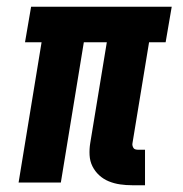

<svg xmlns="http://www.w3.org/2000/svg" viewBox="-20 -540 540 568"><path d="M409 8H371Q353 8 335.5 5.5Q318 3 302 -3.5Q286 -10 273.5 -21.5Q261 -33 253.5 -48Q246 -63 245 -81Q244 -99 247 -117L296 -415H228L160 0H35L103 -415H54L72 -520H488L470 -415H421L372 -117Q371 -113 372 -109Q373 -105 375 -102Q377 -99 381 -98Q385 -97 389 -97H409Z"/></svg>

Font: Iosevka Extrabold
Style: Italic
Weight: 800
Italic angle: -9°
Monospace: yes
Designer: Belleve Invis
Foundry: Belleve Invis
Version: Version 32.5.0; ttfautohint (v1.8.4)